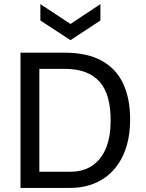

<svg xmlns="http://www.w3.org/2000/svg" viewBox="-20 -917 713 937"><path d="M129 0V-79H323Q389 -79 433 -110.5Q477 -142 498.5 -197.5Q520 -253 520 -328Q520 -392 507 -439Q494 -486 466.5 -517.5Q439 -549 396.5 -565Q354 -581 295 -581H129V-660H293Q405 -660 476 -621Q547 -582 581 -509Q615 -436 615 -335Q615 -266 600 -212Q585 -158 558 -118Q531 -78 495 -52Q459 -26 415.5 -13Q372 0 325 0ZM80 0V-660H172V0ZM177 -897 324 -800 470 -897V-817L324 -721L177 -817Z"/></svg>

Font: Bricolage Grotesque 28pt
Style: Regular
Weight: 400
Version: Version 1.001;gftools[0.9.33.dev8+g029e19f]